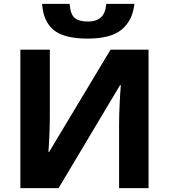

<svg xmlns="http://www.w3.org/2000/svg" viewBox="-20 -970 871 990"><path d="M237 -714V-375Q237 -329 234.5 -269Q232 -209 230 -186H233L550 -714H746V0H594V-331Q594 -376 597 -436Q600 -496 603 -531H599L282 0H85V-714ZM432 -771Q310 -771 256.5 -815.5Q203 -860 197 -950H339Q343 -897 364.5 -878Q386 -859 434 -859Q476 -859 500 -880Q524 -901 528 -950H673Q664 -865 608 -818Q552 -771 432 -771Z"/></svg>

Font: Noto Sans UI ExtraBold
Style: Regular
Weight: 800
Designer: Monotype Design Team
Foundry: Monotype Imaging Inc.
Version: Version 1.001